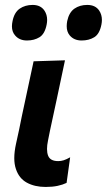

<svg xmlns="http://www.w3.org/2000/svg" viewBox="-20 -747 434 780"><path d="M165.5 12.5Q121 12.5 89 -5Q57 -22.5 44.5 -61Q38 -80 38 -104.5Q38 -130.5 45 -162.5L58 -222Q63 -246.5 68.5 -274Q83 -341.5 94 -393Q105 -444.5 116.5 -498L244 -502Q225.5 -414.5 209.8 -340.5Q194 -266.5 183 -216L175 -176Q171 -157 171 -142Q171 -126 175.5 -114.5Q184 -92.5 216.5 -92.5Q228 -92.5 239 -96Q250 -99.5 265 -108L250.5 -4Q235 3.5 214 8Q193 12.5 165.5 12.5ZM311.5 -582.5Q280.5 -582.5 263 -603.5Q251 -618 251 -640.5Q251 -650.5 253 -661.5Q260.5 -696.5 282.2 -711.8Q304 -727 334.5 -727Q367.5 -727 383 -704Q394 -687.5 394 -666Q394 -657 392 -647Q384.5 -609 363 -595.8Q341.5 -582.5 311.5 -582.5ZM89.5 -582.5Q58.5 -582.5 41 -603.5Q28.5 -618 28.5 -640Q28.5 -650 31 -661.5Q38 -696.5 60 -711.8Q82 -727 112.5 -727Q145 -727 160.5 -704Q171.5 -687.5 171.5 -666Q171.5 -657 169.5 -647Q162 -609 140.5 -595.8Q119 -582.5 89.5 -582.5Z"/></svg>

Font: Heraclito SemiBold
Style: Italic
Weight: 600
Italic angle: -12°
Designer: Kostas Bartsokas (font) & Cristiano Sobral (main changes)
Foundry: Kostas Bartsokas (font) & Cristiano Sobral (main changes)
Version: Version 1.00;July 8, 2020;FontCreator 13.0.0.2655 64-bit